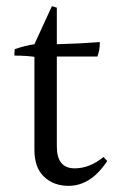

<svg xmlns="http://www.w3.org/2000/svg" viewBox="-20 -642 394 625"><path d="M203 -37Q155 -37 123.5 -66.5Q92 -96 92 -155V-457Q64 -461 27 -461Q27 -464 27 -469.5Q27 -475 28 -482Q63 -494 92 -498L149 -622L165 -617V-498Q241 -500 305 -505Q305 -478 297 -458H165V-165Q165 -94 223 -94Q272 -94 317 -131L329 -118Q276 -37 203 -37Z"/></svg>

Font: Halant
Style: Regular
Weight: 400
Designer: Hitesh Malaviya (Devanagari), Satya Rajpurohit (Latin)
Foundry: Indian Type Foundry
Version: Version 1.100;PS 1.0;hotconv 1.0.78;makeotf.lib2.5.61930; tt